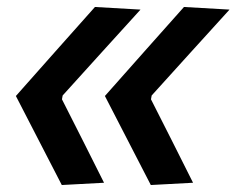

<svg xmlns="http://www.w3.org/2000/svg" viewBox="-20 -528 678 550"><path d="M412 2 280.5 -253Q337 -317 394 -381L507 -508L637.5 -500.5Q581.5 -439 525.8 -377.5Q470 -316 414.5 -254.5L412.5 -243.5Q442.5 -184 473 -124Q503 -64 533 -4.5ZM157 2 25.5 -253Q82 -317 139 -381L252 -508L382.5 -500.5Q326.5 -439 270.8 -377.5Q215 -316 159.5 -254.5L157.5 -243.5Q187.5 -184 218 -124Q248 -64 278 -4.5Z"/></svg>

Font: Heraclito SemiBold
Style: Italic
Weight: 600
Italic angle: -12°
Designer: Kostas Bartsokas (font) & Cristiano Sobral (main changes)
Foundry: Kostas Bartsokas (font) & Cristiano Sobral (main changes)
Version: Version 1.00;July 8, 2020;FontCreator 13.0.0.2655 64-bit